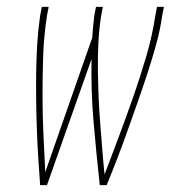

<svg xmlns="http://www.w3.org/2000/svg" viewBox="-20 -540 540 560"><path d="M97 0Q94 -41 91.5 -81.5Q89 -122 87.5 -163Q86 -204 85.5 -245Q85 -286 85.5 -327.5Q86 -369 88.5 -410.5Q91 -452 97 -494L102 -520H122L117 -494Q108 -436 106 -379Q104 -322 104 -265Q104 -208 106.5 -151.5Q109 -95 112 -38L249 -430Q250 -446 251.5 -462Q253 -478 255 -494L260 -520H280L275 -494Q269 -455 267 -416Q265 -377 265.5 -338Q266 -299 267.5 -260.5Q269 -222 272 -184Q275 -146 278 -107.5Q281 -69 285 -31Q307 -89 328.5 -146.5Q350 -204 370 -261.5Q390 -319 407 -377Q424 -435 433 -494L438 -520H458L453 -494Q447 -452 435.5 -410.5Q424 -369 410.5 -327.5Q397 -286 382.5 -245Q368 -204 353.5 -163Q339 -122 323.5 -81.5Q308 -41 291 0H271Q261 -91 253 -183Q245 -275 247 -368L117 0Z"/></svg>

Font: Iosevka Thin
Style: Italic
Weight: 100
Italic angle: -9°
Monospace: yes
Designer: Belleve Invis
Foundry: Belleve Invis
Version: Version 32.5.0; ttfautohint (v1.8.4)